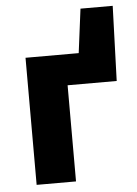

<svg xmlns="http://www.w3.org/2000/svg" viewBox="-50 -708 535 748"><g transform="rotate(-5 217.5 -334.5)"><path d="M63 0H217V-376H409L419 -669H293L271 -497H63Z"/></g></svg>

Font: DAIFUKU Sans
Style: Bold
Weight: 700
Designer: Original font ‘Source Han Sans JP’ : Paul D. Hunt
Foundry: Daifuku
Version: Version 1.000